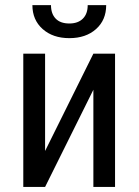

<svg xmlns="http://www.w3.org/2000/svg" viewBox="-20 -741 549 761"><path d="M350.1 -528.3H436V0H350.1V-385.3L158.7 0H72.3V-528.3H158.7V-142.6ZM400.9 -720.7Q400.9 -661.6 360.6 -625.7Q320.3 -589.8 254.9 -589.8Q189.5 -589.8 148.9 -626Q108.4 -662.1 108.4 -720.7H182.1Q182.1 -686.5 200.7 -667.2Q219.2 -647.9 254.9 -647.9Q289.1 -647.9 308.3 -667Q327.6 -686 327.6 -720.7Z"/></svg>

Font: MAUL Condensed
Style: Condensed Regular
Weight: 400
Designer: MAUL
Version: Version 1.0; 2020; ttfautohint (v1.8.3)